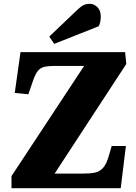

<svg xmlns="http://www.w3.org/2000/svg" viewBox="-20 -982 712 1002"><path d="M639 -648 265 -76H412Q449 -76 474.5 -81Q500 -86 518 -106Q536 -126 548 -169L563 -220H637L610 0H40V-63L419 -638H267Q232 -638 211 -633Q190 -628 176.5 -610.5Q163 -593 150 -554L128 -490L57 -497L87 -710H633ZM386 -933Q403 -949 416.5 -955.5Q430 -962 449 -962Q471 -962 488.5 -944.5Q506 -927 506 -894Q506 -884 503.5 -869.5Q501 -855 495 -845L263 -753L237 -791Z"/></svg>

Font: Literata 36pt ExtraBold
Style: Italic
Weight: 800
Italic angle: -2°
Designer: Latin by Veronika Burian and Jose Scaglione. Greek by Irene Vlachou. Cyrillic by Vera Evstafieva
Foundry: TypeTogether
Version: Version 3.002